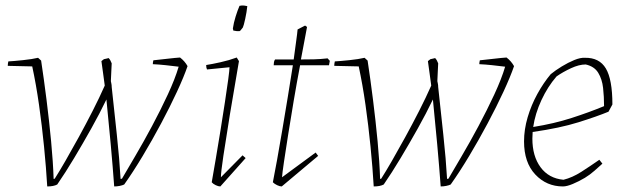

<svg xmlns="http://www.w3.org/2000/svg" viewBox="-20 -664 2246 691"><path d="M150 7Q146 -61 138.5 -136.5Q131 -212 120.5 -286Q110 -360 96 -425L8 -427Q8 -430 8.5 -435Q9 -440 10 -443Q29 -444 62.5 -447.5Q96 -451 117 -456L128 -446Q138 -380 147.5 -304.5Q157 -229 164 -155Q171 -81 173 -20L177 -21Q193 -46 215.5 -85Q238 -124 263.5 -170.5Q289 -217 313.5 -265Q338 -313 357 -356Q354 -378 351 -400.5Q348 -423 345 -444Q348 -446 350 -448Q352 -450 354 -451Q358 -452 363 -453Q368 -454 371 -455Q375 -451 377.5 -446Q380 -441 382 -436Q381 -421 380.5 -405Q380 -389 379 -372Q380 -367 381 -362Q382 -357 382 -351Q391 -267 400.5 -179Q410 -91 414 -20L419 -21Q437 -52 466.5 -102Q496 -152 527 -210Q558 -268 584 -324Q610 -380 623 -424Q599 -427 575.5 -429.5Q552 -432 530 -433Q530 -436 530.5 -440Q531 -444 532 -447Q552 -449 582 -452.5Q612 -456 628 -457Q645 -444 655 -426Q642 -388 617 -334Q592 -280 560 -220Q528 -160 493.5 -102.5Q459 -45 427 0Q421 3 411 5Q401 7 391 7Q386 -62 378.5 -144.5Q371 -227 363 -306Q339 -256 308.5 -201.5Q278 -147 246.5 -94.5Q215 -42 186 0Q173 7 150 7Z M806 -422 725 -414Q722 -420 722 -430Q742 -433 773.5 -440Q805 -447 832 -457L840 -444Q822 -341 807.5 -252.5Q793 -164 784 -103.5Q775 -43 775 -26L853 -105L864 -95L773 7Q766 7 756.5 2.5Q747 -2 742 -8Q748 -43 756.5 -92Q765 -141 773.5 -194.5Q782 -248 789.5 -296.5Q797 -345 801.5 -379Q806 -413 806 -422ZM820 -554Q819 -555 819 -557.5Q819 -560 818 -561Q821 -582 828 -604.5Q835 -627 842 -643Q851 -645 858.5 -644Q866 -643 870 -642Q868 -621 862.5 -596Q857 -571 854 -565Q852 -563 848 -557.5Q844 -552 842 -552Q833 -551 820 -554Z M994 7Q987 7 977.5 2.5Q968 -2 962 -8Q968 -38 977 -87.5Q986 -137 996 -196.5Q1006 -256 1016 -316.5Q1026 -377 1034 -429H965Q965 -435 966 -440.5Q967 -446 970 -450Q988 -450 1004.5 -450Q1021 -450 1037 -450Q1042 -488 1046 -516.5Q1050 -545 1051 -558L1078 -572L1085 -567Q1080 -541 1074.5 -511Q1069 -481 1063 -450Q1086 -450 1109.5 -450.5Q1133 -451 1159 -454L1167 -445L1164 -429H1060Q1048 -366 1037 -301Q1026 -236 1017 -179Q1008 -122 1002 -81.5Q996 -41 995 -26L1116 -115L1125 -103Z M1325 7Q1321 -61 1313.5 -136.5Q1306 -212 1295.5 -286Q1285 -360 1271 -425L1183 -427Q1183 -430 1183.5 -435Q1184 -440 1185 -443Q1204 -444 1237.5 -447.5Q1271 -451 1292 -456L1303 -446Q1313 -380 1322.5 -304.5Q1332 -229 1339 -155Q1346 -81 1348 -20L1352 -21Q1368 -46 1390.5 -85Q1413 -124 1438.5 -170.5Q1464 -217 1488.5 -265Q1513 -313 1532 -356Q1529 -378 1526 -400.5Q1523 -423 1520 -444Q1523 -446 1525 -448Q1527 -450 1529 -451Q1533 -452 1538 -453Q1543 -454 1546 -455Q1550 -451 1552.5 -446Q1555 -441 1557 -436Q1556 -421 1555.5 -405Q1555 -389 1554 -372Q1555 -367 1556 -362Q1557 -357 1557 -351Q1566 -267 1575.5 -179Q1585 -91 1589 -20L1594 -21Q1612 -52 1641.5 -102Q1671 -152 1702 -210Q1733 -268 1759 -324Q1785 -380 1798 -424Q1774 -427 1750.5 -429.5Q1727 -432 1705 -433Q1705 -436 1705.5 -440Q1706 -444 1707 -447Q1727 -449 1757 -452.5Q1787 -456 1803 -457Q1820 -444 1830 -426Q1817 -388 1792 -334Q1767 -280 1735 -220Q1703 -160 1668.5 -102.5Q1634 -45 1602 0Q1596 3 1586 5Q1576 7 1566 7Q1561 -62 1553.5 -144.5Q1546 -227 1538 -306Q1514 -256 1483.5 -201.5Q1453 -147 1421.5 -94.5Q1390 -42 1361 0Q1348 7 1325 7Z M2006 7Q1947 7 1906.5 -36Q1866 -79 1866 -155Q1866 -198 1879 -242Q1892 -286 1914 -326Q1936 -366 1962 -397Q1979 -411 2002 -425Q2025 -439 2047 -448Q2069 -457 2085 -456Q2137 -457 2160.5 -417.5Q2184 -378 2184 -288L2170 -262Q2129 -245 2062 -224Q1995 -203 1897 -189Q1896 -177 1896 -165Q1896 -102 1925.5 -62Q1955 -22 2008 -17Q2040 -25 2072 -45.5Q2104 -66 2137 -89L2148 -75Q2136 -64 2119.5 -49.5Q2103 -35 2085 -24Q2063 -11 2041.5 -2Q2020 7 2006 7ZM1983 -389Q1951 -352 1928.5 -303.5Q1906 -255 1899 -207Q1974 -219 2037.5 -239.5Q2101 -260 2154 -282Q2154 -316 2150.5 -347.5Q2147 -379 2133 -402Q2119 -425 2088 -432Q2064 -432 2035 -418.5Q2006 -405 1983 -389Z"/></svg>

Font: Labrada ExtraLight
Style: Italic
Weight: 200
Italic angle: -7°
Designer: Mercedes Jáuregui
Foundry: Omnibus-Type Team
Version: Version 1.000; ttfautohint (v1.8.4.7-5d5b)